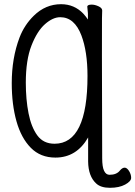

<svg xmlns="http://www.w3.org/2000/svg" viewBox="-20 -733 645 915"><path d="M438 141Q401 107 400 37V-78Q345 18 244 18Q173 18 127 -28.5Q81 -75 58.5 -155Q36 -235 36 -337Q36 -456 73 -554Q96 -614 141 -658Q197 -713 271 -713Q334 -713 377 -668Q389 -655 399 -640V-669Q399 -676 397.5 -685Q396 -694 396 -701Q396 -711 417 -711Q432 -711 449.5 -703Q467 -695 467 -683Q467 -671 466 -646Q465 -622 467 21Q467 62 476 81Q485 100 502 100Q536 100 552 79Q563 66 574 66Q585 66 595 82Q605 98 605 114.5Q605 131 576.5 146.5Q548 162 504 162Q460 162 438 141ZM240 -48Q397 -48 397 -371Q397 -487 368 -564Q335 -651 267 -651Q232 -651 194.5 -618Q157 -585 130 -516Q103 -447 103 -339Q103 -259 116 -193Q129 -127 158 -87.5Q187 -48 240 -48Z"/></svg>

Font: LXGW WenKai Mono TC
Style: Regular
Weight: 400
Designer: LXGW / Fontworks Inc.
Foundry: LXGW / Fontworks Inc.
Version: Version 1.330